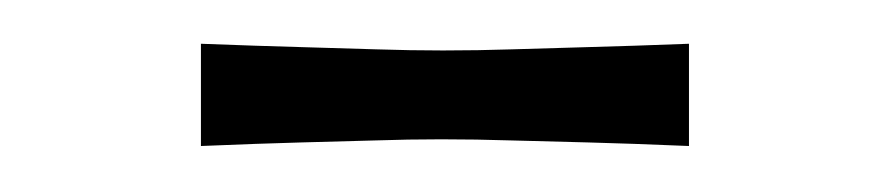

<svg xmlns="http://www.w3.org/2000/svg" viewBox="-20 -631 399 86"><path d="M70 -565.6V-611.4Q96.3 -610.4 114.9 -609.9Q133.4 -609.3 148.5 -608.9Q163.6 -608.4 178.4 -608.4Q194.3 -608.4 209.3 -608.9Q224.3 -609.3 243.4 -609.9Q262.4 -610.4 288.6 -611.4V-565.6Q262.4 -566.7 243.4 -567.2Q224.3 -567.7 208.9 -568.1Q193.4 -568.6 177.6 -568.6Q162.7 -568.6 148.1 -568.1Q133.4 -567.7 114.9 -567.2Q96.3 -566.7 70 -565.6Z"/></svg>

Font: Ojuju ExtraLight
Style: Regular
Weight: 200
Designer: Chisaokwu Joboson, Mirko Velimirovic
Foundry: Udi Foundry
Version: Version 1.000